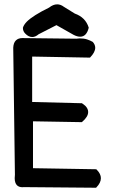

<svg xmlns="http://www.w3.org/2000/svg" viewBox="-20 -860 540 892"><path d="M129.9 -688Q112.8 -688 97.7 -703.6Q86.4 -714.4 86.4 -730.5V-731Q90.3 -744.6 104.5 -759.3Q133.3 -788.1 208 -824.7Q227.1 -839.8 245.6 -839.8Q261.7 -839.8 276.4 -828.6L327.6 -796.9Q377.4 -779.3 392.1 -731.9V-730.5Q381.8 -689.5 352.5 -689.5Q338.4 -689.5 321.8 -698.2L242.2 -743.2L159.2 -700.7Q144.5 -688 129.9 -688ZM83.5 -683.1 334.5 -680.2Q343.8 -681.6 350.1 -681.6Q370.1 -681.6 384.3 -677Q398.4 -672.4 410.6 -665.5Q422.4 -652.8 422.4 -638.2Q422.4 -617.7 399.4 -593.8L397.9 -592.3L129.4 -597.2V-386.2L360.8 -380.4Q370.1 -374 376 -368.7Q389.6 -355 389.6 -339.8Q389.6 -317.4 361.8 -293.9L360.4 -292.5L133.3 -296.4V-78.6L427.2 -73.7Q429.2 -71.8 429.7 -71.3Q448.7 -52.2 448.7 -32.2Q448.7 -10.7 427.7 10.7L426.3 12.2L89.8 9.3Q86.9 9.8 84.5 9.8Q67.9 9.8 58.6 0.5Q48.3 -10.3 48.3 -32.2Q48.3 -39.6 49.3 -48.3L41.5 -637.7V-638.2Q42.5 -661.1 53.7 -672.1Q64.9 -683.1 83.5 -683.1Z"/></svg>

Font: Bakudai
Style: Medium
Weight: 500
Version: Version 1.48